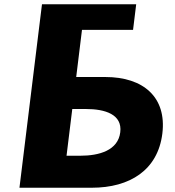

<svg xmlns="http://www.w3.org/2000/svg" viewBox="-20 -880 821 900"><path d="M71.2 0 162 -740 172.5 -825 176.8 -860H618.4L603.7 -740H364.3L337.2 -519H473.9C652.5 -519 761.9 -424 741 -254C720 -83 588.8 0 410.2 0ZM318.8 -369 291.9 -150H356C445.5 -150 533.3 -175 543.7 -260C554.1 -344 472.4 -369 382.9 -369Z"/></svg>

Font: Hussar
Style: BdSuprExtOblOne
Weight: 700
Foundry: Cannot Into Space Fonts
Version: Version 2.00